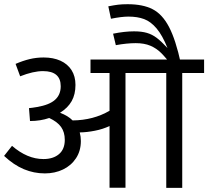

<svg xmlns="http://www.w3.org/2000/svg" viewBox="-24 -902 1000 922"><path d="M956.1 -551.3H851.1V0H774.4V-551.3H578.6V-0.5H502V-296.9Q470.2 -281.7 431.6 -274.2Q393.1 -266.6 358.9 -266.1Q364.3 -246.1 364.3 -224.6Q364.3 -177.7 341.1 -142.3Q317.9 -106.9 278.6 -88.1Q239.3 -69.3 191.4 -69.3Q138.7 -69.3 90.3 -89.6Q42 -109.9 -4.4 -153.3L33.7 -201.7Q106.9 -138.2 184.6 -138.2Q231.4 -138.2 259.3 -161.9Q287.1 -185.5 287.1 -230.5Q287.1 -267.1 269.5 -292Q252 -316.9 212.4 -335.4Q169.9 -320.8 120.1 -320.8L115.2 -382.8Q128.9 -383.8 154.3 -388.2Q213.4 -398.4 240.5 -422.9Q267.6 -447.3 267.6 -487.8Q267.6 -560.5 182.6 -560.5Q135.7 -560.5 72.8 -535.6L50.8 -595.2Q85.9 -610.4 118.4 -618.2Q150.9 -626 185.5 -626Q231.9 -626 266.4 -610.4Q300.8 -594.7 319.6 -565.2Q338.4 -535.6 338.4 -494.1Q338.4 -448.7 320.1 -416.3Q301.8 -383.8 264.2 -360.4Q301.8 -346.7 324.7 -323.7Q424.3 -324.7 502 -370.1V-551.3H410.6V-616.2H956.1ZM844.7 -596.7 805.2 -582Q773.4 -624 750.5 -647Q727.5 -669.9 698.2 -682.4Q668.9 -694.8 627.9 -694.8Q585 -694.8 532.2 -685.1L519 -740.2Q574.2 -751.5 619.6 -751.5Q656.2 -751.5 681.4 -744.1Q706.5 -736.8 728.5 -720.2Q750.5 -703.6 780.3 -671.4Q755.9 -732.4 728 -765.4Q700.2 -798.3 668.2 -810.3Q636.2 -822.3 592.8 -822.3Q560.1 -822.3 508.8 -812L496.1 -871.6Q523.4 -877 542.5 -879.4Q561.5 -881.8 588.9 -881.8Q662.1 -881.8 708.7 -857.9Q755.4 -834 787.6 -772.7Q819.8 -711.4 844.7 -596.7Z"/></svg>

Font: Varta
Style: Regular
Weight: 400
Designer: Joana Correia, Viktoriya Grabowska, Eben Sorkin
Foundry: Sorkin Type
Version: Version 1.002; ttfautohint (v1.3) -l 8 -r 24 -G 200 -x 12 -H